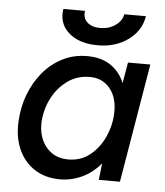

<svg xmlns="http://www.w3.org/2000/svg" viewBox="-52 -746 693 804"><g transform="rotate(5 295.0 -344.0)"><path d="M229 12Q168 12 123 -17Q78 -46 55 -97.5Q32 -149 36 -216Q39 -275 59 -328Q79 -381 113.5 -422.5Q148 -464 195 -488Q242 -512 299 -512Q358 -512 397.5 -485.5Q437 -459 456 -412L471 -500H565L481 0H392L400 -70Q366 -29 321.5 -8.5Q277 12 229 12ZM257 -74Q310 -74 349 -105.5Q388 -137 409.5 -186Q431 -235 432 -286Q434 -348 402.5 -387Q371 -426 317 -426Q263 -426 221.5 -395Q180 -364 157 -316.5Q134 -269 132 -216Q131 -154 165 -114Q199 -74 257 -74ZM339 -561Q260 -561 216 -600Q172 -639 182 -700H273Q268 -670 287.5 -652Q307 -634 342 -634Q379 -634 406 -653Q433 -672 438 -700H529Q519 -638 466 -599.5Q413 -561 339 -561Z"/></g></svg>

Font: Figtree Medium
Style: Italic
Weight: 500
Italic angle: -9.5°
Foundry: Erik Kennedy
Version: Version 2.001; ttfautohint (v1.8.4.7-5d5b);gftools[0.9.27]